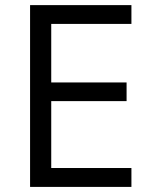

<svg xmlns="http://www.w3.org/2000/svg" viewBox="-20 -734 596 754"><path d="M496.1 0H98.1V-713.9H496.1V-640.1H181.2V-410.2H477.1V-336.9H181.2V-74.2H496.1Z"/></svg>

Font: f06597129
Style: Regular
Weight: 400
Foundry: Ascender Corporation
Version: Version 1.10